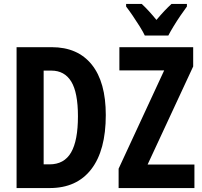

<svg xmlns="http://www.w3.org/2000/svg" viewBox="-20 -953 1026 973"><path d="M516.1 -370.1Q516.1 -190.9 442.6 -95.5Q369.1 0 231.9 0H64V-713.9H242.2Q374 -713.9 445.1 -625.5Q516.1 -537.1 516.1 -370.1ZM375 -363.8Q375 -483.9 341.1 -539.6Q307.1 -595.2 240.2 -595.2H201.2V-120.1H231Q305.2 -120.1 340.1 -180.2Q375 -240.2 375 -363.8ZM965.3 0H581.1V-98.1L812 -596.2H585V-713.9H959V-616.2L728 -119.1H965.3ZM713.9 -772.9Q704.6 -792.5 687.7 -819.6Q670.9 -846.7 652.3 -873.8Q633.8 -900.9 619.1 -919.9V-933.1H698.2Q714.8 -918 733.9 -897.2Q752.9 -876.5 772.9 -852.1Q795.9 -879.4 813.2 -897.7Q830.6 -916 849.1 -933.1H927.2V-919.9Q913.1 -900.9 895 -874.5Q877 -848.1 860.4 -821Q843.8 -793.9 833 -772.9Z"/></svg>

Font: Open Sans Condensed
Style: Bold
Weight: 700
Width: 3
Designer: Monotype Design Team
Foundry: Monotype Imaging Inc.
Version: Version 3.003; ttfautohint (v1.8.4)